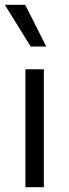

<svg xmlns="http://www.w3.org/2000/svg" viewBox="-21 -781 288 801"><path d="M162 0H85V-492H162ZM107 -587 -1 -761H84L172 -587Z"/></svg>

Font: Wix Madefor Text
Style: Regular
Weight: 400
Designer: Dalton Maag Ltd
Foundry: Dalton Maag Ltd
Version: Version 3.100